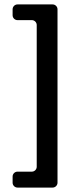

<svg xmlns="http://www.w3.org/2000/svg" viewBox="-20 -686 317 868"><path d="M124 90H59C47 90 37 100 37 112V140C37 152 47 162 59 162H218C230 162 240 152 240 140V-644C240 -656 230 -666 218 -666H59C47 -666 37 -656 37 -644V-617C37 -605 47 -595 59 -595H124C136 -595 146 -585 146 -573V68C146 80 136 90 124 90Z"/></svg>

Font: DIN Rundschrift
Style: Mittel
Weight: 400
Version: Version 1.027